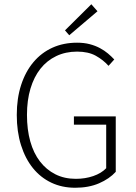

<svg xmlns="http://www.w3.org/2000/svg" viewBox="-20 -872 640 904"><path d="M334 12Q272 12 221.5 -12Q171 -36 135 -80.5Q99 -125 79 -188.5Q59 -252 59 -331Q59 -409 79.5 -472Q100 -535 137.5 -579.5Q175 -624 227 -647.5Q279 -671 343 -671Q376 -671 402.5 -664Q429 -657 450.5 -645.5Q472 -634 488.5 -620Q505 -606 518 -592L491 -562Q466 -590 431 -609.5Q396 -629 343 -629Q289 -629 245 -608Q201 -587 170.5 -548.5Q140 -510 123.5 -455Q107 -400 107 -331Q107 -262 122.5 -206.5Q138 -151 168 -112Q198 -73 240.5 -51.5Q283 -30 337 -30Q381 -30 419 -43Q457 -56 480 -80V-285H328V-324H525V-63Q495 -30 446.5 -9Q398 12 334 12ZM306 -706 286 -729 410 -852 439 -819Z"/></svg>

Font: Source Code Pro Light
Style: Regular
Weight: 300
Monospace: yes
Designer: Paul D. Hunt, Teo Tuominen
Foundry: Adobe Systems Incorporated
Version: Version 2.030;PS 1.000;hotconv 16.6.51;makeotf.lib2.5.65220